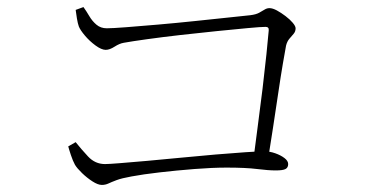

<svg xmlns="http://www.w3.org/2000/svg" viewBox="-20 -622 1040 543"><path d="M194 -594 216 -602Q224 -591 232.5 -576.5Q241 -562 253 -552Q265 -542 282 -542Q297 -542 336.5 -545Q376 -548 427.5 -552.5Q479 -557 531.5 -562.5Q584 -568 626.5 -572.5Q669 -577 688 -579Q704 -581 713 -586Q722 -591 728.5 -595Q735 -599 742 -599Q751 -599 763 -592.5Q775 -586 787.5 -576.5Q800 -567 808 -557.5Q816 -548 816 -542Q816 -533 810.5 -526.5Q805 -520 798.5 -512.5Q792 -505 789 -493Q786 -477 780 -442Q774 -407 767 -359.5Q760 -312 752 -260Q744 -208 736 -158H695Q701 -206 708.5 -261.5Q716 -317 722.5 -371Q729 -425 733.5 -468.5Q738 -512 740 -536Q741 -546 731 -546Q718 -546 680.5 -542.5Q643 -539 593 -534Q543 -529 490.5 -523Q438 -517 395 -511Q352 -505 330 -501Q318 -499 304 -490Q290 -481 279 -481Q267 -481 250 -493.5Q233 -506 220 -521.5Q207 -537 203 -547Q200 -555 197.5 -570Q195 -585 194 -594ZM173 -208 194 -220Q209 -201 229 -179.5Q249 -158 277 -158Q287 -158 318.5 -160.5Q350 -163 395.5 -167Q441 -171 491.5 -176Q542 -181 589.5 -185Q637 -189 674 -191.5Q711 -194 727 -194Q743 -194 758.5 -188.5Q774 -183 784.5 -175Q795 -167 795 -158Q795 -148 787.5 -144Q780 -140 760 -140Q739 -140 707 -144Q675 -148 621 -148Q581 -148 530 -144Q479 -140 431.5 -134.5Q384 -129 352 -123Q324 -118 309.5 -112.5Q295 -107 286.5 -103Q278 -99 268 -99Q257 -99 241.5 -109Q226 -119 212 -132.5Q198 -146 192 -156Q186 -167 180.5 -183.5Q175 -200 173 -208Z"/></svg>

Font: Noto Serif JP
Style: Regular
Weight: 200
Designer: Ryoko NISHIZUKA 西塚涼子 (kana & ideographs); Frank Grießhammer (Latin, Greek & Cyrillic); Wenlong ZHANG 张文龙 (bopomofo); San
Foundry: Adobe
Version: Version 2.001;hotconv 1.1.0;makeotfexe 2.6.0